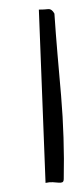

<svg xmlns="http://www.w3.org/2000/svg" viewBox="-20 -400 182 422"><path d="M65.4 -378.9Q77.1 -378.9 85.4 -379.9Q93.8 -380.9 99.6 -370.1Q102.5 -326.2 106.4 -280.8Q110.4 -235.4 114.3 -189.5Q118.2 -143.6 119.6 -97.2Q121.1 -50.8 120.1 -6.8Q120.1 -1 117.2 0.5Q114.3 2 108.9 1.5Q103.5 1 96.2 0.5Q88.9 0 80.1 2Z"/></svg>

Font: Annie Use Your Telescope
Style: Regular
Weight: 400
Designer: Kimberly Geswein
Foundry: Kimberly Geswein
Version: Version 1.002 2001